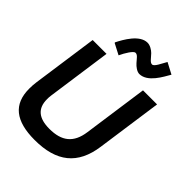

<svg xmlns="http://www.w3.org/2000/svg" viewBox="-259 -1061 1206 1206"><g transform="rotate(45 344.0 -458.5)"><path d="M328 -826C347 -826 358 -806 378 -784C393 -767 418 -748 439 -748C512 -749 559 -844 585 -888L511 -927C491 -893 472 -847 453 -847C435 -847 423 -869 399 -894C385 -908 360 -924 337 -924C267 -924 215 -829 191 -782V-777L264 -739C282 -778 312 -826 328 -826ZM267 10C461 10 566 -74 591 -254L653 -692H528L467 -260C452 -151 392 -105 283 -105C189 -105 141 -144 141 -226C141 -237 141 -248 143 -260L204 -692H81L19 -254C16 -233 15 -213 15 -194C15 -56 98 10 267 10Z"/></g></svg>

Font: Cantarell
Style: BoldOblique
Weight: 700
Italic angle: -8°
Designer: Dave Crossland
Version: Version 0.024